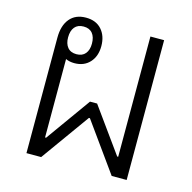

<svg xmlns="http://www.w3.org/2000/svg" viewBox="-87 -644 730 731"><g transform="rotate(15 278.0 -278.5)"><path d="M79 -455Q79 -503 101.5 -530Q124 -557 165 -557Q205 -557 227 -532Q249 -507 249 -467Q249 -427 226.5 -402.5Q204 -378 166 -378Q147 -378 132 -385V-76H136L262 -252H290L416 -77H420V-551H474V0H415L278 -191H274L137 0H79ZM165 -413Q188 -413 200 -427.5Q212 -442 212 -467Q212 -493 200 -507.5Q188 -522 165 -522Q142 -522 130 -507.5Q118 -493 118 -467Q118 -442 130 -427.5Q142 -413 165 -413Z"/></g></svg>

Font: Noto Sans Thai Looped SemiCondensed Light
Style: Regular
Weight: 300
Width: 4
Designer: Sasikarn Vongin, Ben Mitchell
Foundry: The Fontpad Ltd
Version: Version 1.001; ttfautohint (v1.8.4.7-5d5b)